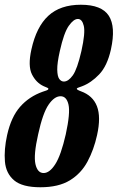

<svg xmlns="http://www.w3.org/2000/svg" viewBox="-30 -780 497 810"><path d="M102.5 -571.5Q123.5 -667 174 -713.5Q224.5 -760 311 -760Q399 -760 429 -713.5Q459 -667 438 -571.5Q422.5 -502 388.5 -466.2Q354.5 -430.5 316 -416Q306.5 -412 300.8 -410.5Q295 -409 294 -405.5Q293.5 -401.5 311 -395Q361.5 -377 379 -331.8Q396.5 -286.5 379.5 -210Q366 -148.5 339.2 -98.5Q312.5 -48.5 264.8 -19.2Q217 10 140.5 10Q64 10 29.5 -19.2Q-5 -48.5 -9.2 -98.5Q-13.5 -148.5 0 -210Q17 -286.5 54.8 -329.5Q92.5 -372.5 150 -393Q158 -396 165.5 -398.2Q173 -400.5 174 -404.5Q174.5 -408.5 168.8 -410.2Q163 -412 154 -416.5Q122.5 -431 104.8 -466.2Q87 -501.5 102.5 -571.5ZM222.5 -565Q211 -514 211.5 -486Q212 -458 220 -447Q228 -436 239.5 -436Q258.5 -436 277.2 -462.2Q296 -488.5 313.5 -565Q330.5 -641.5 323.5 -670.8Q316.5 -700 298.5 -700Q280.5 -700 260 -670.8Q239.5 -641.5 222.5 -565ZM131 -213.5Q111 -125.5 119.5 -87.8Q128 -50 154 -50Q179.5 -50 203.5 -87.8Q227.5 -125.5 247.5 -213.5Q267 -303 259 -338.5Q251 -374 225.5 -374Q199.5 -374 175 -338.5Q150.5 -303 131 -213.5Z"/></svg>

Font: Besley* Condensed Semi
Style: Italic
Weight: 600
Width: 3
Italic angle: -13°
Designer: Owen Earl
Foundry: indestructible type*
Version: Version 3.000; ttfautohint (v1.8.3)